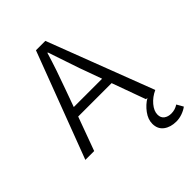

<svg xmlns="http://www.w3.org/2000/svg" viewBox="-265 -857 1231 1231"><g transform="rotate(-45 350.5 -241.0)"><path d="M480 140Q480 100 508.5 61.5Q537 23 576 0H563L480 -229H177L93 0H13L286 -721H371L647 0Q603 20 574 54.5Q545 89 545 122Q545 151 564.5 165.5Q584 180 613 180Q647 180 676 161L701 205Q681 220 654 229.5Q627 239 600 239Q548 239 514 213.5Q480 188 480 140ZM457 -292 414 -411 403 -441Q371 -533 330 -657H326Q291 -541 243 -411L200 -292Z"/></g></svg>

Font: Nebula Sans Book
Style: Regular
Weight: 400
Designer: Paul D. Hunt for Adobe (as Source Sans)
Foundry: Nebula Entertainment & Broadcasting LLC
Version: Version 1.010